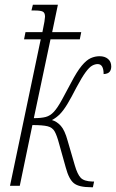

<svg xmlns="http://www.w3.org/2000/svg" viewBox="-20 -780 487 806"><path d="M362 6Q311 6 290 -11Q269 -28 256 -77L228 -177Q219 -211 209.5 -228Q200 -245 179.5 -250Q159 -255 116 -255L63 0H22L151 -615H81L87 -645H158Q164 -673 166.5 -689Q169 -705 169 -710Q169 -726 160 -731Q151 -736 125 -736H112L118 -760H223L199 -645H321L315 -615H192L122 -284Q153 -284 172 -289Q191 -294 206.5 -311Q222 -328 241 -363L278 -432Q303 -480 323 -504Q343 -528 361 -536Q379 -544 398 -544Q420 -544 433.5 -532.5Q447 -521 447 -501Q447 -487 440 -478.5Q433 -470 415 -469Q415 -511 390 -511Q379 -511 367 -504.5Q355 -498 339.5 -477Q324 -456 301 -413Q279 -370 263 -343.5Q247 -317 232 -301.5Q217 -286 198 -276Q219 -270 235.5 -251.5Q252 -233 264 -189L294 -86Q305 -48 319 -33.5Q333 -19 367 -18H375L370 6Z"/></svg>

Font: Noto Serif ExtraCondensed ExtraLight
Style: Italic
Weight: 200
Width: 2
Italic angle: -12°
Designer: Monotype Design Team
Foundry: Monotype Imaging Inc.
Version: Version 2.014; ttfautohint (v1.8.4.7-5d5b)